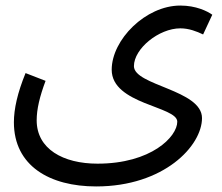

<svg xmlns="http://www.w3.org/2000/svg" viewBox="-20 -439 800 691"><path d="M30 1C30 158 159 232 326 232C570 232 707 86 707 -14C707 -116 462 -131 462 -201C462 -264 552 -337 629 -337C660 -337 688 -326 711 -315L744 -386C726 -399 685 -419 629 -419C504 -419 382 -296 382 -188C382 -63 618 -57 618 -1C618 53 524 150 331 150C207 150 112 97 112 -6C112 -46 123 -92 144 -148L72 -176C43 -105 30 -47 30 1Z"/></svg>

Font: Noto Sans Arabic
Style: Regular
Weight: 400
Designer: Monotype Design Team, Nadine Chahine, Nizar Qandah and Khaled Hosny
Foundry: Monotype Imaging Inc.
Version: Version 2.012